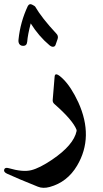

<svg xmlns="http://www.w3.org/2000/svg" viewBox="-80 -666 500 930"><path d="M184.6 -294.9Q186.5 -321.8 225.6 -283.4Q264.6 -245.1 299.3 -170.4Q375.5 -2.4 293.5 136.2Q246.1 216.3 160.6 239.7Q128.4 248.5 103.5 238.3Q8.3 200.2 -44.9 175.8Q-63.5 167.5 -59.8 155.5Q-56.2 143.6 -38.6 148.4Q30.3 168.5 71 158.4Q111.8 148.4 172.4 107.4Q276.9 36.6 291 -31.2Q291.5 -34.2 291 -36.6Q273.4 -83.5 183.1 -162.6Q174.3 -170.4 175.3 -182.1ZM51.8 -463.9Q49.8 -443.4 31.7 -443.8Q13.7 -444.3 9.8 -461.9Q8.8 -467.8 9.8 -475.6Q18.6 -560.1 54.7 -636.7Q62.5 -650.4 75.4 -643.6Q88.4 -636.7 89.8 -634.8Q123 -578.1 191.9 -504.4Q204.1 -492.7 199.2 -477.5L189 -448.2Q186 -440.4 178 -439.5Q169.9 -438.5 159.7 -446.8Q107.9 -490.2 68.8 -552.7Q54.2 -496.6 51.8 -463.9Z"/></svg>

Font: Amiri
Style: Bold Slanted
Weight: 700
Italic angle: 9°
Designer: Khaled Hosny
Version: Version 000.107